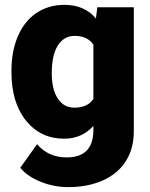

<svg xmlns="http://www.w3.org/2000/svg" viewBox="-20 -558 615 786"><path d="M26.9 -268.1Q26.9 -348.1 53.2 -409.7Q79.6 -471.2 128.9 -504.6Q178.2 -538.1 243.7 -538.1Q326.2 -538.1 372.6 -482.4L378.4 -528.3H527.8V-20Q527.8 49.8 495.4 101.3Q462.9 152.8 401.4 180.4Q339.8 208 258.8 208Q200.7 208 146.2 186Q91.8 164.1 63 128.9L131.8 32.2Q177.7 86.4 252.9 86.4Q362.3 86.4 362.3 -25.9V-42.5Q314.9 9.8 242.7 9.8Q146 9.8 86.4 -64.2Q26.9 -138.2 26.9 -262.2ZM191.9 -257.8Q191.9 -192.9 216.3 -155Q240.7 -117.2 284.7 -117.2Q337.9 -117.2 362.3 -152.8V-375Q338.4 -411.1 285.6 -411.1Q241.7 -411.1 216.8 -371.8Q191.9 -332.5 191.9 -257.8Z"/></svg>

Font: Roboto Black
Style: Regular
Weight: 900
Designer: Google
Version: Version 2.134; 2016